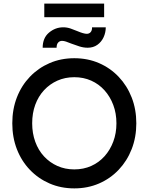

<svg xmlns="http://www.w3.org/2000/svg" viewBox="-20 -1032 822 1062"><path d="M391 10Q317 10 254.5 -17Q192 -44 145.5 -92.5Q99 -141 73.5 -206.5Q48 -272 48 -350Q48 -428 73.5 -493.5Q99 -559 145.5 -607.5Q192 -656 254.5 -683Q317 -710 391 -710Q465 -710 527.5 -683Q590 -656 636.5 -607Q683 -558 708.5 -492.5Q734 -427 734 -350Q734 -273 708.5 -207.5Q683 -142 636.5 -93Q590 -44 527.5 -17Q465 10 391 10ZM391 -95Q442 -95 484.5 -114Q527 -133 558 -167.5Q589 -202 606.5 -248.5Q624 -295 624 -350Q624 -405 606.5 -451.5Q589 -498 558 -532.5Q527 -567 484.5 -586Q442 -605 391 -605Q340 -605 297.5 -586Q255 -567 223.5 -533Q192 -499 175 -452.5Q158 -406 158 -350Q158 -295 175 -248Q192 -201 223.5 -167Q255 -133 297.5 -114Q340 -95 391 -95ZM465 -768Q442 -768 418.5 -775.5Q395 -783 374 -791Q357 -798 345 -802Q333 -806 323 -806Q310 -806 301.5 -796.5Q293 -787 293 -768H216Q216 -822 251 -851.5Q286 -881 330 -881Q351 -881 371 -874Q391 -867 410 -859Q424 -853 437.5 -849Q451 -845 460 -845Q474 -845 482 -855Q490 -865 489 -881H565Q565 -852 553 -826Q541 -800 518.5 -784Q496 -768 465 -768ZM225 -937V-1012H556V-937Z"/></svg>

Font: Lexend Medium
Style: Regular
Weight: 500
Designer: Bonnie Shaver-Troup, Thomas Jockin
Foundry: Lexend
Version: Version 1.005